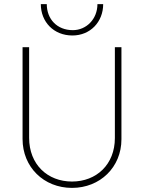

<svg xmlns="http://www.w3.org/2000/svg" viewBox="-20 -906 702 936"><path d="M331 10C468 10 572 -91 572 -227V-676H540V-233C540 -104 450 -21 331 -21C212 -21 122 -104 122 -234V-676H90V-228C90 -92 193 10 331 10ZM179 -886C179 -799 242 -733 333 -733C420 -733 483 -799 483 -886H455C455 -813 401 -759 335 -759C258 -759 208 -813 208 -886Z"/></svg>

Font: MV Cash Thin
Style: Regular
Weight: 100
Designer: Rodrigo Fuenzalida
Foundry: fragTYPE
Version: Version 1.100;Glyphs 3.1.2 (3151)